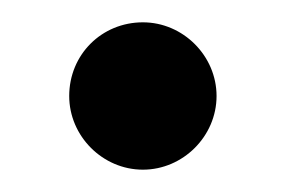

<svg xmlns="http://www.w3.org/2000/svg" viewBox="-20 -142 268 172"><path d="M174 -56C174 -92 144 -122 108 -122C71 -122 42 -93 42 -56C42 -20 72 10 108 10C144 10 174 -20 174 -56Z"/></svg>

Font: Rosario
Style: Regular
Weight: 400
Designer: Hector Gatti
Foundry: Omnibus Type
Version: Version 1.100